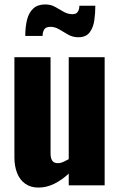

<svg xmlns="http://www.w3.org/2000/svg" viewBox="-20 -836 544 866"><path d="M153 10Q118 10 93.5 -7.5Q69 -25 57 -56Q45 -87 45 -125V-578H208V-144Q208 -123 215.5 -111.5Q223 -100 242 -100Q253 -100 265 -105.5Q277 -111 290 -118V-578H452V0H290V-53Q259 -24 224.5 -7Q190 10 153 10ZM333 -668Q308 -668 287 -680Q266 -692 247 -703.5Q228 -715 208 -715Q186 -715 179 -702.5Q172 -690 172 -674H94Q94 -715 102 -747Q110 -779 130 -797.5Q150 -816 184 -816Q209 -816 228.5 -805Q248 -794 267 -783Q286 -772 307 -772Q324 -772 331 -783Q338 -794 338 -810H410Q410 -778 405.5 -745Q401 -712 384.5 -690Q368 -668 333 -668Z"/></svg>

Font: Oswald
Style: Bold
Weight: 700
Designer: Vernon Adams
Foundry: Vernon Adams
Version: Version 4.103;gftools[0.9.33.dev8+g029e19f]